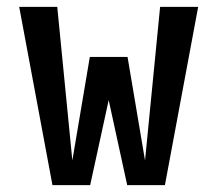

<svg xmlns="http://www.w3.org/2000/svg" viewBox="-20 -540 634 560"><path d="M133 0 36 -520H147L191 -72L242 -374H352L403 -72L447 -520H558L461 0H351L297 -248L243 0Z"/></svg>

Font: Iosevka QP
Style: Bold
Weight: 700
Designer: Belleve Invis
Foundry: Belleve Invis
Version: Version 20.0.0; ttfautohint (v1.8.4)